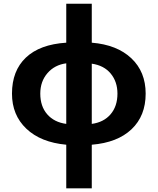

<svg xmlns="http://www.w3.org/2000/svg" viewBox="-20 -780 854 1040"><path d="M477.1 -548.8Q613.8 -537.6 691.4 -464.4Q769 -391.1 769 -272.9Q769 -152.3 692.4 -79.8Q615.7 -7.3 477.1 3.9V240.2H338.9V3.9Q200.7 -8.8 122.8 -82.8Q44.9 -156.7 44.9 -272.9Q44.9 -396.5 120.1 -468Q195.3 -539.6 338.9 -548.8V-759.8H477.1ZM198.2 -272.9Q198.2 -204.1 235.8 -160.9Q273.4 -117.7 338.9 -108.9V-437Q275.9 -428.7 237.1 -383.8Q198.2 -338.9 198.2 -272.9ZM616.2 -272.9Q616.2 -337.4 579.6 -381.6Q543 -425.8 477.1 -435.1V-108.9Q542 -117.7 579.1 -161.1Q616.2 -204.6 616.2 -272.9Z"/></svg>

Font: Zoram GWebM
Style: Bold
Weight: 700
Foundry: Ascender Corporation
Version: Version 1.000